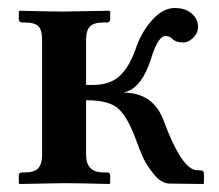

<svg xmlns="http://www.w3.org/2000/svg" viewBox="-20 -458 546 479"><path d="M85 -71.8V-359.9Q85 -382.8 75.9 -392.3Q66.9 -401.9 42 -401.9H35.2Q27.3 -401.9 26.9 -410.2V-429.2L28.8 -431.2Q103 -429.2 139.2 -429.2L252.9 -431.2L254.9 -429.2V-410.2Q254.9 -402.3 247.1 -401.9H237.8Q213.9 -401.9 204.3 -391.8Q194.8 -381.8 194.8 -359.9V-246.1H211.9Q254.9 -246.1 279.1 -269Q303.2 -292 318.8 -336.9Q332 -377 359.1 -407.5Q386.2 -438 416 -438Q442.9 -438 458.5 -424.1Q474.1 -410.2 474.1 -391.1Q474.1 -376 462.2 -364Q450.2 -352.1 437 -352.1Q418.9 -352.1 410.2 -360.8Q404.3 -367.7 393.1 -368.2Q375 -368.2 358.9 -317.9Q334 -234.9 287.1 -227.1Q362.3 -227.1 388.2 -157.2Q434.1 -33.2 472.2 -33.2H479Q488.8 -33.2 488.8 -23.9V-1L486.8 1L403.8 0Q382.8 0 364.5 -22.5Q346.2 -44.9 337.6 -63.5Q329.1 -82 317.9 -112.8Q298.8 -164.6 275.9 -186.3Q252.9 -208 194.8 -208V-71.8Q194.8 -27.8 237.8 -27.8H247.1Q254.9 -27.8 254.9 -20V-1L252.9 1Q177.7 -1 139.2 -1L28.8 1L26.9 -1V-20Q26.9 -27.8 35.2 -27.8H42Q65.9 -27.8 75.4 -38.3Q85 -48.8 85 -71.8Z"/></svg>

Font: Linux Libertine
Style: Semibold
Weight: 600
Designer: Philipp H. Poll
Foundry: Philipp H. Poll
Version: Version 5.1.2 ; ttfautohint (v0.9)